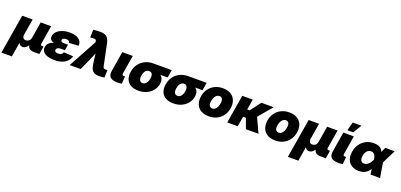

<svg xmlns="http://www.w3.org/2000/svg" viewBox="-7 -1960 7036 3373"><g transform="rotate(20 3510.5 -274.0)"><path d="M-32.2 204.1 89.4 -529.3H284.7L234.9 -230.5Q230.5 -204.1 236.3 -185.1Q242.2 -166 257.3 -155.8Q272.5 -145.5 295.9 -145.5Q319.8 -145.5 338.4 -155.8Q356.9 -166 369.1 -185.1Q381.3 -204.1 385.7 -230.5L435.1 -529.3H630.4L572.8 -180.7Q570.3 -165.5 576.9 -157Q583.5 -148.4 598.6 -148.4H627L602.5 0H502.9Q429.2 0 399.9 -40Q370.6 -80.1 382.8 -154.3L391.1 -203.6H418.5Q409.7 -148.9 394.5 -112.5Q379.4 -76.2 361.1 -54.9Q342.8 -33.7 322.3 -24.7Q301.8 -15.6 282.2 -15.6Q261.2 -15.6 243.2 -24.7Q225.1 -33.7 213.1 -54.9Q201.2 -76.2 197.8 -112.5Q194.3 -148.9 203.1 -203.6H230.5L163.1 204.1Z M884.8 10.7Q812 10.7 755.9 -7.8Q699.7 -26.4 670.9 -62.7Q642.1 -99.1 650.9 -152.3Q657.2 -192.4 681.4 -218.8Q705.6 -245.1 741.5 -260.5Q777.3 -275.9 821.8 -282.5Q866.2 -289.1 914.1 -289.1H1013.7L1001.5 -216.3H923.3Q900.4 -216.3 883.1 -210.4Q865.7 -204.6 855.5 -193.8Q845.2 -183.1 842.8 -167.5Q839.4 -146 855 -133.1Q870.6 -120.1 907.7 -120.1Q932.6 -120.1 950.4 -126.5Q968.3 -132.8 979.7 -145.3Q991.2 -157.7 996.6 -176.3L1174.8 -164.6Q1159.7 -111.3 1121.6 -71.8Q1083.5 -32.2 1024.2 -10.7Q964.8 10.7 884.8 10.7ZM912.1 -258.3Q861.3 -258.3 819.6 -263.2Q777.8 -268.1 748.8 -280.8Q719.7 -293.5 706.5 -316.2Q693.4 -338.9 699.2 -374.5Q708 -426.3 747.8 -462.9Q787.6 -499.5 848.4 -519Q909.2 -538.6 979.5 -538.6Q1046.9 -538.6 1097.9 -520.5Q1148.9 -502.4 1176.8 -465.6Q1204.6 -428.7 1201.7 -372.6L1021.5 -361.3Q1022.5 -384.3 1005.9 -396Q989.3 -407.7 959 -407.7Q928.2 -407.7 907.7 -396.2Q887.2 -384.8 884.3 -366.2Q881.3 -348.6 897 -337.2Q912.6 -325.7 940.9 -325.7H1019.5L1008.3 -258.3Z M1169.4 0 1458.5 -529.3 1457.5 -542Q1457 -560.1 1450.4 -569.8Q1443.8 -579.6 1429.4 -582.3Q1415 -585 1390.6 -582L1342.3 -580.1L1347.2 -724.6Q1376 -728.5 1411.4 -730.7Q1446.8 -732.9 1479.5 -732.9Q1530.3 -732.9 1565.4 -718.3Q1600.6 -703.6 1622.3 -671.4Q1644 -639.2 1655.3 -585.4L1737.3 -188Q1741.2 -169.4 1747.8 -158.9Q1754.4 -148.4 1766.1 -144.8Q1777.8 -141.1 1796.4 -142.6L1823.7 -145L1818.8 -2.9Q1796.9 1 1769.5 3.4Q1742.2 5.9 1715.8 5.9Q1667.5 5.9 1634.5 -8.5Q1601.6 -22.9 1582 -55.4Q1562.5 -87.9 1554.2 -142.1L1541 -232.4Q1533.2 -285.6 1528.8 -340.6Q1524.4 -395.5 1522 -455.1H1568.8Q1545.9 -395.5 1525.4 -340.8Q1504.9 -286.1 1480 -232.4L1374 0Z M2069.3 1.5Q1966.8 1.5 1926.5 -36.6Q1886.2 -74.7 1899.9 -159.2L1960.9 -529.3H2156.7L2098.6 -177.7Q2096.2 -161.1 2104 -152.3Q2111.8 -143.6 2129.4 -143.6Q2136.7 -143.6 2142.3 -143.8Q2147.9 -144 2152.3 -145L2141.6 -5.4Q2128.4 -3.4 2109.9 -1Q2091.3 1.5 2069.3 1.5Z M2455.6 10.7Q2369.6 10.7 2311.8 -22Q2253.9 -54.7 2229.2 -115.2Q2204.6 -175.8 2218.3 -259.3Q2231.9 -342.3 2276.1 -402.6Q2320.3 -462.9 2388.7 -496.1Q2457 -529.3 2543 -529.3H2885.7L2861.3 -383.3H2622.1L2518.1 -379.4Q2493.7 -379.4 2473.1 -366.2Q2452.6 -353 2438.2 -326.7Q2423.8 -300.3 2417 -259.3Q2410.2 -218.8 2416.5 -192.1Q2422.9 -165.5 2439.5 -152.1Q2456.1 -138.7 2480.5 -138.7Q2504.9 -138.7 2525.6 -152.1Q2546.4 -165.5 2561.5 -192.1Q2576.7 -218.8 2583 -259.3Q2590.3 -300.3 2584 -326.7Q2577.6 -353 2561 -366.2Q2544.4 -379.4 2520 -379.4L2528.8 -433.1Q2586.4 -433.1 2635.3 -422.4Q2684.1 -411.6 2718.8 -387.7Q2753.4 -363.8 2768.6 -324.7Q2783.7 -285.6 2774.4 -230Q2763.2 -161.1 2720.2 -106.7Q2677.2 -52.2 2609.6 -20.8Q2542 10.7 2455.6 10.7Z M3107.9 10.7Q3022 10.7 2964.1 -22Q2906.2 -54.7 2881.6 -115.2Q2856.9 -175.8 2870.6 -259.3Q2884.3 -342.3 2928.5 -402.6Q2972.7 -462.9 3041 -496.1Q3109.4 -529.3 3195.3 -529.3H3538.1L3513.7 -383.3H3274.4L3170.4 -379.4Q3146 -379.4 3125.5 -366.2Q3105 -353 3090.6 -326.7Q3076.2 -300.3 3069.3 -259.3Q3062.5 -218.8 3068.8 -192.1Q3075.2 -165.5 3091.8 -152.1Q3108.4 -138.7 3132.8 -138.7Q3157.2 -138.7 3178 -152.1Q3198.7 -165.5 3213.9 -192.1Q3229 -218.8 3235.4 -259.3Q3242.7 -300.3 3236.3 -326.7Q3230 -353 3213.4 -366.2Q3196.8 -379.4 3172.4 -379.4L3181.2 -433.1Q3238.8 -433.1 3287.6 -422.4Q3336.4 -411.6 3371.1 -387.7Q3405.8 -363.8 3420.9 -324.7Q3436 -285.6 3426.8 -230Q3415.5 -161.1 3372.6 -106.7Q3329.6 -52.2 3262 -20.8Q3194.3 10.7 3107.9 10.7Z M3771 10.7Q3692.9 10.7 3637 -17.3Q3581.1 -45.4 3551.3 -96.9Q3521.5 -148.4 3521.5 -218.3Q3521.5 -285.6 3543.9 -343.8Q3566.4 -401.9 3608.6 -445.8Q3650.9 -489.7 3710 -514.2Q3769 -538.6 3841.8 -538.6Q3919.9 -538.6 3975.6 -510.5Q4031.2 -482.4 4061 -430.9Q4090.8 -379.4 4090.8 -309.6Q4090.8 -244.6 4069.3 -186.8Q4047.9 -128.9 4006.3 -84.5Q3964.8 -40 3905.5 -14.6Q3846.2 10.7 3771 10.7ZM3781.7 -138.7Q3811.5 -138.7 3833 -156Q3854.5 -173.3 3868.2 -200.2Q3881.8 -227.1 3888.2 -257.6Q3894.5 -288.1 3894.5 -314.5Q3894.5 -339.4 3886 -356Q3877.4 -372.6 3863 -380.6Q3848.6 -388.7 3831.1 -388.7Q3800.8 -388.7 3779.3 -371.8Q3757.8 -355 3744.1 -328.1Q3730.5 -301.3 3723.9 -271.2Q3717.3 -241.2 3717.3 -214.4Q3717.3 -176.8 3736.1 -157.7Q3754.9 -138.7 3781.7 -138.7Z M4399.4 -529.3 4312 0H4115.7L4203.1 -529.3ZM4791 -529.3 4501.5 -188.5H4313L4326.2 -334H4413.1L4561 -529.3ZM4464.4 0 4391.6 -198.2 4570.8 -278.3 4699.7 0Z M5012.7 10.7Q4934.6 10.7 4878.7 -17.3Q4822.8 -45.4 4793 -96.9Q4763.2 -148.4 4763.2 -218.3Q4763.2 -285.6 4785.6 -343.8Q4808.1 -401.9 4850.3 -445.8Q4892.6 -489.7 4951.7 -514.2Q5010.7 -538.6 5083.5 -538.6Q5161.6 -538.6 5217.3 -510.5Q5272.9 -482.4 5302.7 -430.9Q5332.5 -379.4 5332.5 -309.6Q5332.5 -244.6 5311 -186.8Q5289.6 -128.9 5248 -84.5Q5206.5 -40 5147.2 -14.6Q5087.9 10.7 5012.7 10.7ZM5023.4 -138.7Q5053.2 -138.7 5074.7 -156Q5096.2 -173.3 5109.9 -200.2Q5123.5 -227.1 5129.9 -257.6Q5136.2 -288.1 5136.2 -314.5Q5136.2 -339.4 5127.7 -356Q5119.1 -372.6 5104.7 -380.6Q5090.3 -388.7 5072.8 -388.7Q5042.5 -388.7 5021 -371.8Q4999.5 -355 4985.8 -328.1Q4972.2 -301.3 4965.6 -271.2Q4959 -241.2 4959 -214.4Q4959 -176.8 4977.8 -157.7Q4996.6 -138.7 5023.4 -138.7Z M5323.2 204.1 5444.8 -529.3H5640.1L5590.3 -230.5Q5585.9 -204.1 5591.8 -185.1Q5597.7 -166 5612.8 -155.8Q5627.9 -145.5 5651.4 -145.5Q5675.3 -145.5 5693.8 -155.8Q5712.4 -166 5724.6 -185.1Q5736.8 -204.1 5741.2 -230.5L5790.5 -529.3H5985.8L5928.2 -180.7Q5925.8 -165.5 5932.4 -157Q5939 -148.4 5954.1 -148.4H5982.4L5958 0H5858.4Q5784.7 0 5755.4 -40Q5726.1 -80.1 5738.3 -154.3L5746.6 -203.6H5773.9Q5765.1 -148.9 5750 -112.5Q5734.9 -76.2 5716.6 -54.9Q5698.2 -33.7 5677.7 -24.7Q5657.2 -15.6 5637.7 -15.6Q5616.7 -15.6 5598.6 -24.7Q5580.6 -33.7 5568.6 -54.9Q5556.6 -76.2 5553.2 -112.5Q5549.8 -148.9 5558.6 -203.6H5585.9L5518.6 204.1Z M6201.7 1.5Q6099.1 1.5 6058.8 -36.6Q6018.6 -74.7 6032.2 -159.2L6093.3 -529.3H6289.1L6231 -177.7Q6228.5 -161.1 6236.3 -152.3Q6244.1 -143.6 6261.7 -143.6Q6269 -143.6 6274.7 -143.8Q6280.3 -144 6284.7 -145L6273.9 -5.4Q6260.7 -3.4 6242.2 -1Q6223.6 1.5 6201.7 1.5ZM6145.5 -592.8 6187 -752H6351.1L6254.9 -592.8Z M6577.6 11.7Q6497.1 11.7 6441.7 -23.4Q6386.2 -58.6 6362.3 -120.6Q6338.4 -182.6 6351.6 -263.2Q6365.2 -345.2 6407.2 -407Q6449.2 -468.8 6514.9 -503.4Q6580.6 -538.1 6664.1 -538.1Q6718.8 -538.1 6754.4 -523.7Q6790 -509.3 6810.8 -484.1Q6831.5 -459 6841.6 -426.8Q6851.6 -394.5 6854.5 -359.4H6894.5L6924.8 -282.7L6972.2 0H6793.5L6760.3 -265.6Q6757.3 -295.4 6750 -318.1Q6742.7 -340.8 6731.2 -356Q6719.7 -371.1 6703.4 -379.2Q6687 -387.2 6665.5 -387.2Q6635.7 -387.2 6612.1 -372.6Q6588.4 -357.9 6572.5 -331.1Q6556.6 -304.2 6550.3 -265.6Q6543.9 -227.1 6549.6 -199.5Q6555.2 -171.9 6573 -157Q6590.8 -142.1 6619.1 -142.1Q6641.1 -142.1 6661.6 -150.9Q6682.1 -159.7 6700.2 -175.5Q6718.3 -191.4 6733.4 -213.9Q6748.5 -236.3 6759.8 -262.7L6877.4 -529.3H7052.7L6920.4 -262.7L6862.3 -177.7H6820.8Q6804.7 -139.6 6784.4 -105.7Q6764.2 -71.8 6736.6 -45.2Q6709 -18.6 6670.2 -3.4Q6631.3 11.7 6577.6 11.7Z"/></g></svg>

Font: Inter 24pt Black
Style: Italic
Weight: 900
Italic angle: -9.3988°
Designer: Rasmus Andersson
Foundry: rsms
Version: Version 4.001;git-66647c0bb